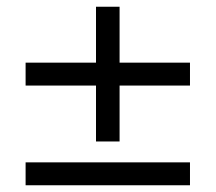

<svg xmlns="http://www.w3.org/2000/svg" viewBox="-20 -550 640 570"><path d="M265 -130V-296H56V-364H265V-530H335V-364H544V-296H335V-130ZM56 0V-68H544V0Z"/></svg>

Font: Nunito Sans Medium
Style: Regular
Weight: 500
Designer: Vernon Adams
Foundry: Vernon Adams
Version: Version 3.101; ttfautohint (v1.8.4.7-5d5b);gftools[0.9.27]